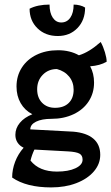

<svg xmlns="http://www.w3.org/2000/svg" viewBox="-20 -637 485 837"><path d="M33 137Q33 102 46 68Q59 34 83 7Q66 -1 56.5 -15.5Q47 -30 47 -49Q47 -78 66.5 -101.5Q86 -125 121 -139Q88 -156 70 -187.5Q52 -219 52 -260Q52 -306 75 -342Q98 -378 139 -398Q180 -418 233 -418Q285 -418 324 -396Q368 -409 419 -454Q430 -434 437.5 -409Q445 -384 445 -368Q416 -351 373 -348Q390 -317 390 -277Q390 -231 366.5 -195Q343 -159 300.5 -139Q258 -119 205 -119Q162 -119 137 -106.5Q112 -94 112 -73L300 -63Q357 -58 387 -32.5Q417 -7 417 38Q417 78 389 110.5Q361 143 312.5 161.5Q264 180 203 180Q95 180 33 137ZM301 -246Q301 -279 281.5 -303Q262 -327 228 -336Q191 -336 166.5 -311Q142 -286 142 -248Q142 -211 163.5 -189Q185 -167 220 -167Q258 -167 279.5 -188Q301 -209 301 -246ZM340 59Q340 40 326 32.5Q312 25 277 23L130 15Q119 38 113 63Q151 111 228 111Q278 111 309 96.5Q340 82 340 59ZM109 -599Q144 -617 196 -617Q196 -581 210 -560Q224 -539 247 -539Q272 -539 286.5 -560Q301 -581 301 -617Q315 -617 328.5 -613.5Q342 -610 351 -604Q351 -549 317.5 -514.5Q284 -480 232 -480Q178 -480 143.5 -513.5Q109 -547 109 -599Z"/></svg>

Font: Mirza Medium
Style: Regular
Weight: 500
Designer: Arabic design by Kourosh Beigpour, Latin design by Eduardo Tunni, engineering by Lasse Fister
Version: Version 1.0010g